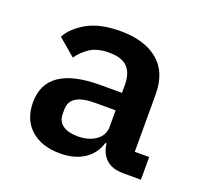

<svg xmlns="http://www.w3.org/2000/svg" viewBox="-100 -640 800 764"><g transform="rotate(20 300.0 -258.0)"><path d="M490 0Q443 0 417.5 -23.5Q392 -47 387 -89H382Q368 -41 327 -14.5Q286 12 226 12Q148 12 102 -29Q56 -70 56 -143Q56 -299 285 -299H376V-333Q376 -382 352 -407Q328 -432 274 -432Q225 -432 195 -413Q165 -394 144 -364L71 -426Q95 -469 148.5 -498.5Q202 -528 287 -528Q389 -528 446.5 -480.5Q504 -433 504 -339V-96H565V0ZM269 -76Q315 -76 345.5 -97.5Q376 -119 376 -156V-225H288Q183 -225 183 -159V-139Q183 -108 206 -92Q229 -76 269 -76Z"/></g></svg>

Font: IBM Plex Mono SemiBold
Style: Regular
Weight: 600
Monospace: yes
Designer: Mike Abbink, Paul van der Laan, Pieter van Rosmalen
Foundry: Bold Monday
Version: Version 2.3